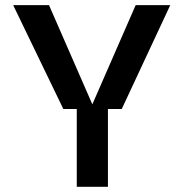

<svg xmlns="http://www.w3.org/2000/svg" viewBox="-20 -720 705 740"><path d="M634.8 -700.2H636.2L449.2 -299.8H396V0H275.9V-299.8H224.1L30.8 -700.2H168.9L335.9 -317.9L502.9 -700.2Z"/></svg>

Font: Fivo Sans Modern Med
Style: Regular
Weight: 450
Designer: Alexander Slobzheninov
Foundry: Alexander Slobzheninov
Version: 1.0